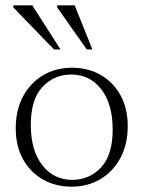

<svg xmlns="http://www.w3.org/2000/svg" viewBox="-20 -690 538 720"><path d="M248.5 10Q188 10 140.5 -17.2Q93 -44.5 66 -93.5Q39 -142.5 39 -208.5Q39 -277 66.2 -328Q93.5 -379 141.2 -407.5Q189 -436 249.5 -436Q310.5 -436 357.8 -408.8Q405 -381.5 432 -332.5Q459 -283.5 459 -217.5Q459 -149 431.8 -98Q404.5 -47 357 -18.5Q309.5 10 248.5 10ZM251 -15.5Q315 -15.5 358.8 -62Q402.5 -108.5 402.5 -204Q402.5 -300 359.8 -355.2Q317 -410.5 247 -410.5Q183 -410.5 139.2 -364Q95.5 -317.5 95.5 -222Q95.5 -126 138.5 -70.8Q181.5 -15.5 251 -15.5ZM207 -504.5H182.5L30 -662V-670H101ZM326.5 -504.5H305.5L194.5 -662V-670H260Z"/></svg>

Font: Newsreader Text Light
Style: Regular
Weight: 300
Designer: Hugues Gentile
Foundry: Production Type
Version: Version 1.001